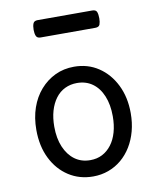

<svg xmlns="http://www.w3.org/2000/svg" viewBox="-87 -839 764 927"><g transform="rotate(-10 294.5 -376.0)"><path d="M295 19Q228 19 175.5 -15Q123 -49 93 -109.5Q63 -170 63 -250Q63 -309 80 -358Q97 -407 128.5 -443Q160 -479 202 -499Q244 -519 295 -519Q362 -519 414 -484.5Q466 -450 496 -389.5Q526 -329 526 -251Q526 -204 515 -163Q504 -122 483.5 -88.5Q463 -55 434.5 -31Q406 -7 370.5 6Q335 19 295 19ZM295 -61Q328 -61 354 -74.5Q380 -88 399 -113Q418 -138 428 -173Q438 -208 438 -251Q438 -308 420.5 -350.5Q403 -393 371 -416Q339 -439 295 -439Q263 -439 236 -426Q209 -413 190 -387.5Q171 -362 161 -327.5Q151 -293 151 -250Q151 -193 169 -150.5Q187 -108 219 -84.5Q251 -61 295 -61ZM161 -686Q144 -686 139 -698Q134 -710 134 -728Q134 -747 139 -759Q144 -771 161 -771H429Q447 -771 451.5 -759Q456 -747 456 -728Q456 -710 451.5 -698Q447 -686 429 -686Z"/></g></svg>

Font: Playwrite IT Trad
Style: Regular
Weight: 400
Designer: Veronika Burian, José Scaglione
Foundry: TypeTogether
Version: Version 1.002